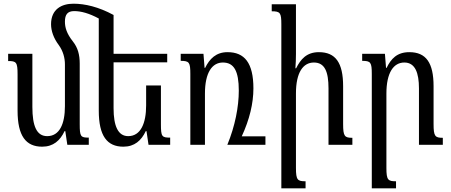

<svg xmlns="http://www.w3.org/2000/svg" viewBox="-20 -783 2439 1038"><path d="M256 -652C256 -616 270 -576 298 -539C321 -507 331 -470 331 -435V-209C331 -113 302 -47 235 -47C178 -47 155 -102 155 -205V-492H24V-453C68 -453 75 -447 75 -381V-185C75 -48 120 10 208 10C268 10 305 -23 329 -74H333L344 0H460V-39C416 -39 411 -44 411 -112V-439C411 -487 401 -525 374 -559C340 -602 331 -635 331 -666C331 -704 345 -723 381 -723C418 -723 462 -711 514 -683V-185C514 -48 559 10 647 10C707 10 744 -23 768 -74H772L783 0H900V-39C855 -39 850 -44 850 -112V-321H770V-213C770 -117 741 -47 673 -47C618 -47 594 -102 594 -198V-446H884V-492H594V-702C513 -746 439 -763 377 -763C313 -763 256 -733 256 -652Z M1210 -501C1148 -501 1113 -465 1089 -416H1086L1080 -492H957V-454C1003 -454 1009 -446 1009 -383V0H1088V-277C1088 -391 1127 -445 1185 -445C1245 -445 1271 -399 1271 -293C1271 -206 1251 -102 1209 0H1415V-46H1287C1329 -137 1350 -224 1350 -305C1350 -443 1302 -501 1210 -501Z M1885 -38C1843 -38 1835 -46 1835 -113V-317C1835 -444 1794 -501 1704 -501C1637 -501 1605 -462 1581 -414H1577C1579 -440 1580 -466 1580 -491V-760H1449V-722C1495 -722 1501 -714 1501 -651V235H1632V197C1589 197 1580 191 1580 125V-278C1580 -392 1619 -445 1677 -445C1736 -445 1756 -395 1756 -305V0H1885Z M2374 -38C2332 -38 2324 -46 2324 -113V-317C2324 -444 2283 -501 2193 -501C2126 -501 2094 -465 2070 -416H2067L2061 -492H1938V-454C1984 -454 1990 -446 1990 -383V235H2121V197C2078 197 2069 191 2069 125V-277C2069 -391 2108 -445 2166 -445C2225 -445 2245 -388 2245 -305V0H2374Z"/></svg>

Font: Noto Serif Armenian ExtraCondensed Medium
Style: Regular
Weight: 500
Width: 2
Designer: Monotype Design Team
Foundry: Monotype Imaging Inc.
Version: Version 2.008